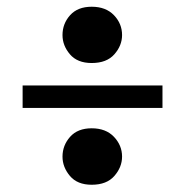

<svg xmlns="http://www.w3.org/2000/svg" viewBox="-20 -616 537 556"><path d="M245.5 -433.5Q204 -433.5 182.5 -458.8Q161 -484 161 -514.5Q161 -547.5 183 -572Q205 -596.5 245.5 -596.5Q286.5 -596.5 310 -572Q333.5 -547.5 333.5 -514.5Q333.5 -484 311.2 -458.8Q289 -433.5 245.5 -433.5ZM45.5 -303.5V-368.5H450.5V-303.5ZM245.5 -81Q204 -81 182.5 -106.5Q161 -132 161 -162.5Q161 -195 183 -219.8Q205 -244.5 245.5 -244.5Q286.5 -244.5 310 -219.8Q333.5 -195 333.5 -162.5Q333.5 -132 311.2 -106.5Q289 -81 245.5 -81Z"/></svg>

Font: Libre Caslon Text
Style: Bold
Weight: 700
Designer: Pablo Impallari, Rodrigo Fuenzalida, Katja Schimmel
Foundry: Pablo Impallari, Rodrigo Fuenzalida
Version: Version 2.000